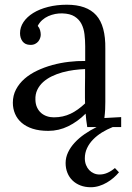

<svg xmlns="http://www.w3.org/2000/svg" viewBox="-20 -536 556 810"><path d="M455.6 0Q431.2 9.8 409.9 22.9Q388.7 36.1 372.6 52.7Q356.4 69.3 347.2 89.1Q337.9 108.9 337.9 131.8Q337.9 147.5 343 160.2Q348.1 172.9 356.4 181.6Q364.7 190.4 376 195.3Q387.2 200.2 399.9 200.2Q418 200.2 434.3 192.6Q450.7 185.1 464.8 172.9L481.9 190.9Q472.2 202.6 459.2 213.9Q446.3 225.1 430.9 234.1Q415.5 243.2 398.2 248.5Q380.9 253.9 362.8 253.9Q338.9 253.9 319.3 246.3Q299.8 238.8 285.9 225.3Q272 211.9 264.4 193.1Q256.8 174.3 256.8 151.9Q256.8 128.4 267.1 106.7Q277.3 85 295.2 65.7Q313 46.4 336.9 29.8Q360.8 13.2 387.7 0H348.1Q345.2 -17.1 343.8 -29.8Q342.3 -42.5 341.3 -56.6Q307.6 -22.9 267.8 -3.4Q228 16.1 183.6 16.1Q146 16.1 117.9 7.1Q89.8 -2 71.3 -18.1Q52.7 -34.2 43.5 -55.9Q34.2 -77.6 34.2 -102.5Q34.2 -133.3 47.6 -158.7Q61 -184.1 83.7 -203.9Q106.4 -223.6 136.7 -238Q167 -252.4 200.9 -261.7Q234.9 -271 270.3 -275.1Q305.7 -279.3 339.4 -278.8V-341.3Q339.4 -367.2 336.4 -391.6Q333.5 -416 323.7 -435.1Q314 -454.1 294.9 -466.3Q275.9 -478.5 243.2 -479.5Q228.5 -480 213.1 -477.1Q197.8 -474.1 183.6 -467.8Q169.4 -461.4 158 -451.2Q146.5 -440.9 139.2 -426.8Q146.5 -418.5 149.2 -408.4Q151.9 -398.4 151.9 -389.2Q151.9 -383.3 149.4 -375.7Q147 -368.2 141.8 -361.6Q136.7 -355 127.9 -350.6Q119.1 -346.2 106.9 -346.7Q85.9 -347.2 75.2 -361.3Q64.5 -375.5 64.5 -396Q64.5 -420.9 79.1 -442.9Q93.8 -464.8 120.1 -481.2Q146.5 -497.6 182.9 -506.8Q219.2 -516.1 262.2 -516.1Q346.2 -516.1 386 -471.7Q425.8 -427.2 424.3 -330.6V-106Q424.3 -90.3 423.6 -74.5Q422.9 -58.6 420.4 -38.1L491.2 -42V0ZM338.9 -99.6Q338.4 -110.8 338.4 -124Q338.4 -137.2 338.4 -151.4Q338.4 -153.3 338.4 -161.6Q338.4 -169.9 338.6 -182.6Q338.9 -195.3 338.9 -211.2Q338.9 -227.1 338.9 -244.6Q315.9 -243.7 291.3 -240.5Q266.6 -237.3 242.9 -230.7Q219.2 -224.1 198.2 -213.9Q177.2 -203.6 161.6 -189.5Q146 -175.3 137.2 -156.7Q128.4 -138.2 129.4 -114.7Q129.9 -96.2 136.5 -82.3Q143.1 -68.4 153.6 -59.3Q164.1 -50.3 177.7 -45.7Q191.4 -41 207 -41Q227.1 -41 244.6 -44.9Q262.2 -48.8 278.1 -56.4Q293.9 -64 308.8 -74.7Q323.7 -85.4 338.9 -99.6Z"/></svg>

Font: Lora
Style: Regular
Weight: 400
Designer: Olga Karpushina, Alexei Vanyashin
Foundry: Cyreal (www.cyreal.org, a@cyreal.org)
Version: Version 1.014